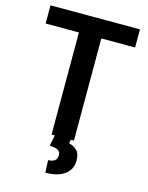

<svg xmlns="http://www.w3.org/2000/svg" viewBox="-135 -794 846 1096"><g transform="rotate(15 288.0 -246.0)"><path d="M353 -710.9V0H220.7V-710.9ZM552.7 -710.9V-603.5H23.9V-710.9ZM241.2 -5.9H335.4L330.6 22.5Q355.5 27.3 376.2 45.9Q397 64.5 397 106.9Q397 132.3 387.2 152.8Q377.4 173.3 357.9 188.2Q338.4 203.1 309.6 211.2Q280.8 219.2 242.7 219.2L239.3 146Q254.9 146 266.6 141.6Q278.3 137.2 284.9 127.9Q291.5 118.7 291.5 103.5Q291.5 89.4 284.9 81.3Q278.3 73.2 264.2 69.1Q250 64.9 227.1 63.5Z"/></g></svg>

Font: Roboto SemiCondensed SemiBold
Style: Regular
Weight: 600
Width: 4
Designer: Christian Robertson
Foundry: Google
Version: Version 3.009; 2024